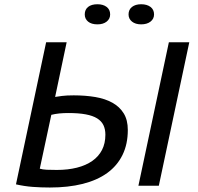

<svg xmlns="http://www.w3.org/2000/svg" viewBox="-20 -857 912 886"><path d="M53.7 0ZM759.3 -662.1H853.5L712.9 0H618.7ZM192.9 -662.1H287.6L234.4 -409.7Q245.1 -411.6 266.4 -414.3Q287.6 -417 320.3 -417Q374.5 -417 420.2 -409.2Q465.8 -401.4 499 -382.8Q532.2 -364.3 551 -333.7Q569.8 -303.2 569.8 -257.3Q569.8 -191.9 545.4 -142.1Q521 -92.3 474.9 -58.8Q428.7 -25.4 361.8 -8.5Q294.9 8.3 210 8.3Q168.9 8.3 130.4 5.4Q91.8 2.4 53.7 -6.3ZM242.2 -72.8Q293.5 -72.8 335 -83.3Q376.5 -93.8 405.8 -114.3Q435.1 -134.8 450.7 -165Q466.3 -195.3 466.3 -235.4Q466.3 -260.7 457.3 -279.5Q448.2 -298.3 428.2 -310.8Q408.2 -323.2 375.5 -329.3Q342.8 -335.4 295.9 -335.4Q273.4 -335.4 253.7 -333.5Q233.9 -331.5 216.8 -327.1L163.6 -78.6Q176.3 -74.7 195.3 -73.7Q214.4 -72.8 242.2 -72.8ZM371.1 -790.5Q371.1 -812.5 386.5 -825Q401.9 -837.4 429.7 -837.4Q456.1 -837.4 472.2 -825Q488.3 -812.5 488.3 -790.5Q488.3 -770 472.2 -757.3Q456.1 -744.6 429.7 -744.6Q401.9 -744.6 386.5 -757.3Q371.1 -770 371.1 -790.5ZM573.2 -790.5Q573.2 -812.5 589.1 -825Q605 -837.4 631.3 -837.4Q658.2 -837.4 674.6 -825Q690.9 -812.5 690.9 -790.5Q690.9 -770 674.6 -757.3Q658.2 -744.6 631.3 -744.6Q605 -744.6 589.1 -757.3Q573.2 -770 573.2 -790.5Z"/></svg>

Font: PT Astra Sans
Style: Italic
Weight: 400
Italic angle: -16°
Designer: A.Korolkova, I. Chaeva
Foundry: ParaType Ltd
Version: Version 1.001; ttfautohint (v1.6)